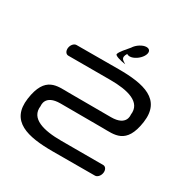

<svg xmlns="http://www.w3.org/2000/svg" viewBox="-171 -914 1044 1066"><g transform="rotate(30 351.0 -381.0)"><path d="M221.3 -326.9C147.8 -326.9 62 -343.6 39.7 -184.5C17.7 -28.3 144.9 0 306.4 0C467.9 0 576.5 -0.7 576.5 -0.7C591.5 -0.7 606.7 -16.9 609.7 -37.8C612.6 -58.7 601.9 -74.8 586.9 -74.8C586.9 -74.8 428.4 -74.8 316.9 -74.8C205.4 -74.8 110.1 -98.6 122.2 -184.5C122.4 -186.4 110.3 -252.3 210.8 -252.1C211.3 -252.3 319.2 -251.4 480.7 -251.4C554.2 -251.4 640 -234.8 662.3 -393.9C684.3 -550 557.1 -578.4 395.6 -578.4C234.1 -578.4 125.5 -577.6 125.5 -577.6C110.5 -577.6 95.3 -561.5 92.3 -540.6C89.4 -519.7 100.1 -503.5 115.1 -503.5C115.1 -503.5 273.6 -503.6 385.1 -503.6C496.7 -503.6 591.9 -479.8 579.8 -393.9C579.6 -392 591.7 -326 491.2 -326.2C491.2 -326.2 382.8 -326.9 221.3 -326.9ZM483.8 -716.2C499 -741.2 493.1 -762.5 468.1 -762.5C443.1 -762.5 410.2 -741.2 395 -716.2C377.6 -695.8 347.4 -662.5 343.8 -646.2C340.7 -635 380.7 -624.6 412.9 -620C392.9 -633.5 371.9 -639.5 394 -675.6C398.2 -672 404.2 -670 412 -670C437 -670 468.6 -691.2 483.8 -716.2Z"/></g></svg>

Font: Hi.
Style: Regular
Weight: 400
Designer: Mew Too, Robert Jablonski
Foundry: Cannot Into Space Fonts
Version: Version 1.996